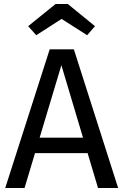

<svg xmlns="http://www.w3.org/2000/svg" viewBox="-20 -934 613 954"><path d="M227 -689H347L567 0H467L285 -610L102 0H6ZM162 -250H407L430 -173H139ZM286 -840 160 -759 120 -804 256 -914H317L452 -804L413 -759Z"/></svg>

Font: Fira Sans Variable
Style: Regular
Weight: 400
Designer: Carrois Corporate & Edenspiekermann AG
Foundry: Carrois Corporate GbR & Edenspiekermann AG
Version: Version 4.202